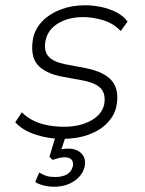

<svg xmlns="http://www.w3.org/2000/svg" viewBox="-20 -520 551 730"><path d="M216 8Q164 8 114.5 -8.5Q65 -25 38 -55L63 -93Q84 -72 110 -60Q136 -48 165.5 -43Q195 -38 223 -38Q283 -38 325 -61Q367 -84 376 -122Q383 -161 364.5 -182.5Q346 -204 296 -214L214 -229Q149 -242 121.5 -275.5Q94 -309 106 -376Q115 -413 142 -440.5Q169 -468 211 -484Q253 -500 304 -500Q333 -500 364.5 -493.5Q396 -487 423 -473Q450 -459 465 -438L439 -402Q412 -431 372.5 -443Q333 -455 296 -455Q241 -455 201.5 -431.5Q162 -408 153 -365Q146 -328 163 -307Q180 -286 226 -276L306 -261Q377 -247 406 -212Q435 -177 422 -113Q414 -79 386.5 -51Q359 -23 315.5 -7.5Q272 8 216 8ZM185 190Q165 190 145.5 185Q126 180 114 172L129 136Q144 145 157 149Q170 153 190 153Q217 153 234.5 143Q252 133 257 112Q260 97 252.5 87.5Q245 78 225 78Q216 78 205.5 80.5Q195 83 180 88L168 76L197 -20H236L211 55L193 52Q204 49 216.5 47Q229 45 240 45Q261 45 276.5 53.5Q292 62 299 77Q306 92 302 113Q294 147 262 168.5Q230 190 185 190Z"/></svg>

Font: Nunito Sans 7pt SemiCondensed ExtraLight
Style: Italic
Weight: 250
Width: 4
Italic angle: -9°
Designer: Vernon Adams
Foundry: Vernon Adams
Version: Version 3.101;gftools[0.9.27]